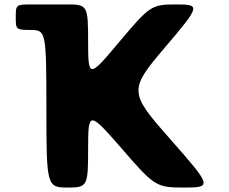

<svg xmlns="http://www.w3.org/2000/svg" viewBox="-20 -845 1030 865"><path d="M748 -217C561 -428 560 -440 722 -630C883 -819 884 -825 774 -825C663 -825 655 -820 518 -657C381 -493 377 -493 377 -657C377 -820 374 -825 283 -825H189H120C52 -825 51 -823 51 -768C51 -712 52 -710 120 -710C187 -710 189 -700 189 -355C189 -10 191 0 283 0C374 0 377 -5 377 -175C377 -345 381 -345 529 -175C676 -5 684 0 810 0C936 0 934 -6 748 -217Z"/></svg>

Font: Hussar Print
Style: Bold
Weight: 700
Foundry: Cannot Into Space Fonts
Version: Version 2.00